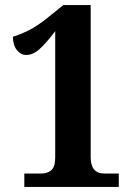

<svg xmlns="http://www.w3.org/2000/svg" viewBox="-20 -738 531 758"><path d="M76 0V-53H144Q167 -53 182.5 -66Q198 -79 198 -117V-615Q165 -571 138 -546Q111 -521 84 -521Q62 -521 46.5 -540.5Q31 -560 31 -593Q58 -601 91 -617Q124 -633 168 -668L230 -718H338V-117Q338 -53 392 -53H449V0Z"/></svg>

Font: Noto Serif Bengali Condensed ExtraBold
Style: Regular
Weight: 800
Width: 3
Designer: Juan Bruce, Universal Thirst, Indian Type Foundry and the Monotype Design Team.
Foundry: Monotype Imaging Inc.
Version: Version 2.003; ttfautohint (v1.8.4.7-5d5b)